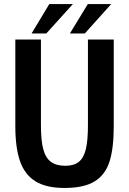

<svg xmlns="http://www.w3.org/2000/svg" viewBox="-20 -921 640 952"><path d="M56 -295V-725H183V-300Q183 -225.5 194.2 -182.2Q205.5 -139 231.8 -119Q258 -99 304 -99Q347 -99 371.2 -118.8Q395.5 -138.5 405.8 -181.8Q416 -225 416 -300V-725H544V-295Q544 -185.5 523 -119.8Q502 -54 449 -21.5Q396 11 300 11Q209.5 11 156.2 -21.8Q103 -54.5 79.5 -121.2Q56 -188 56 -295ZM415.5 -901H531.5L400.5 -755H326.5ZM224.5 -901H341.5L209.5 -755H136.5Z"/></svg>

Font: JuliaMono
Style: Bold
Weight: 700
Monospace: yes
Designer: cormullion
Foundry: corm
Version: Version 0.055; ttfautohint (v1.8.4)